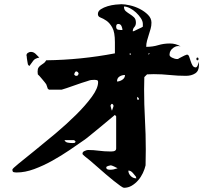

<svg xmlns="http://www.w3.org/2000/svg" viewBox="-20 -834 1040 914"><path d="M927 -523Q927 -496 909 -484.5Q891 -473 865 -473Q826 -473 788 -477Q750 -481 712 -481L680 -480L667 -467L666 -409Q666 -337 670 -266Q674 -195 674 -123L673 -47Q669 -29 660 -10Q651 9 637.5 24.5Q624 40 607 50Q590 60 570 60Q566 60 552.5 50.5Q539 41 521 26.5Q503 12 482.5 -5.5Q462 -23 443.5 -39.5Q425 -56 409.5 -69Q394 -82 387 -87Q384 -89 379 -94Q374 -99 373 -100Q371 -110 382 -115Q393 -120 399 -120Q425 -120 451 -116.5Q477 -113 503 -113Q506 -113 511 -113Q516 -113 521 -114Q526 -115 529.5 -118Q533 -121 533 -127V-280L527 -287Q491 -257 461 -232Q435 -211 411.5 -191.5Q388 -172 380 -167Q350 -146 311 -119.5Q272 -93 229 -69Q186 -45 142.5 -29Q99 -13 60 -13Q51 -13 45 -14.5Q39 -16 39 -27Q39 -31 69 -55.5Q99 -80 144.5 -116.5Q190 -153 243 -197.5Q296 -242 341.5 -287Q387 -332 417 -373Q447 -414 447 -443Q447 -451 441.5 -452.5Q436 -454 431 -454Q419 -454 413 -453Q407 -452 393 -447Q386 -445 369 -439.5Q352 -434 333 -427Q314 -420 297 -414.5Q280 -409 273 -407H213L210 -410Q207 -411 207 -413Q206 -415 203.5 -423.5Q201 -432 200 -433Q198 -436 192.5 -443Q187 -450 180.5 -457.5Q174 -465 168.5 -471.5Q163 -478 160 -480L159 -493Q159 -506 163.5 -512.5Q168 -519 174.5 -523.5Q181 -528 188 -533Q195 -538 200 -547Q365 -549 527 -580V-633Q527 -681 514.5 -703Q502 -725 486.5 -735.5Q471 -746 458.5 -750.5Q446 -755 446 -767Q446 -781 460 -790Q474 -799 492.5 -804.5Q511 -810 530 -812Q549 -814 558 -814Q574 -814 598.5 -808.5Q623 -803 645.5 -791.5Q668 -780 684.5 -763.5Q701 -747 701 -726Q701 -711 697 -697Q693 -683 688.5 -669Q684 -655 680 -640.5Q676 -626 676 -611Q707 -611 733 -619Q759 -627 789 -627Q817 -627 840 -613Q822 -619 804.5 -606Q787 -593 787 -573Q787 -565 800.5 -559Q814 -553 820 -553H827Q828 -554 833.5 -557Q839 -560 846 -563.5Q853 -567 859 -570Q865 -573 867 -573Q868 -574 870 -574Q877 -574 880.5 -564.5Q884 -555 887.5 -543.5Q891 -532 896.5 -522.5Q902 -513 913 -513Q914 -513 916.5 -515.5Q919 -518 920 -520L927 -540ZM660 -720Q660 -733 650.5 -747.5Q641 -762 627.5 -774.5Q614 -787 598.5 -795Q583 -803 570 -803Q570 -788 579 -780.5Q588 -773 598.5 -766.5Q609 -760 618 -751.5Q627 -743 627 -726Q627 -713 619.5 -705Q612 -697 612 -685Q613 -685 616 -685.5Q619 -686 620 -687Q622 -688 628 -691Q634 -694 640.5 -697Q647 -700 652.5 -702.5Q658 -705 660 -707ZM563 -691Q563 -699 558.5 -709.5Q554 -720 543 -720Q533 -720 533 -707Q533 -694 543 -692.5Q553 -691 563 -691ZM167 -560Q147 -556 139 -546Q131 -536 120 -520Q119 -520 116.5 -522.5Q114 -525 113 -527Q113 -527 112 -532Q111 -537 110 -543.5Q109 -550 108 -556.5Q107 -563 107 -567Q106 -568 106 -570Q106 -578 113 -582.5Q120 -587 127 -587Q139 -587 149 -578Q159 -569 167 -560ZM600 -573Q603 -574 603 -576.5Q603 -579 600 -580Q597 -581 597 -577Q597 -573 600 -573ZM687 -580V-573L693 -580ZM920 -547Q915 -547 915 -553.5Q915 -560 920 -560Q925 -560 925 -553.5Q925 -547 920 -547ZM347 -473Q352 -476 353 -480Q354 -481 354 -483Q354 -486 353 -487Q351 -491 347 -493Q346 -494 343 -494Q340 -494 340 -493Q338 -492 335.5 -487Q333 -482 333 -480Q333 -479 335.5 -476.5Q338 -474 340 -473ZM575 -477Q560 -477 548.5 -469.5Q537 -462 537 -446Q550 -446 562.5 -454.5Q575 -463 575 -477ZM642 -360Q642 -368 633 -373V-360ZM520 -333Q518 -338 513 -340Q509 -339 507 -333Q506 -333 506 -330Q506 -328 507 -327Q507 -324 509.5 -316.5Q512 -309 513 -307L520 -327ZM333 -167H287Q291 -157 303 -155Q315 -153 324 -153Q328 -153 333 -153.5Q338 -154 340 -160ZM540 -33Q535 -36 523 -41.5Q511 -47 507 -47Q504 -47 496.5 -44.5Q489 -42 487 -40Q486 -40 486 -37Q486 -30 491.5 -28Q497 -26 503 -26Q513 -26 520.5 -27.5Q528 -29 540 -33ZM627 7Q623 2 613 -10Q603 -22 591 -22Q591 -8 602 3.5Q613 15 629 15Z"/></svg>

Font: Genkaimincho
Style: Regular
Weight: 800
Designer: Dr. Ken Lunde (project architect, glyph set definition & overall production); Masataka HATTORI \u670D \u90E8 \u6B63 \u8C
Foundry: Adobe Systems Incorporated
Version: Version 1.00